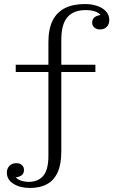

<svg xmlns="http://www.w3.org/2000/svg" viewBox="-20 -726 598 952"><path d="M220 47V-517L284 -529V24ZM58 -369V-405H453V-369ZM220 -517Q220 -582 241 -624Q262 -666 302.5 -686Q343 -706 401 -706L405 -676Q345 -676 314.5 -641Q284 -606 284 -529ZM475 -580Q460 -580 448.5 -589Q437 -598 437 -614Q437 -633 451.5 -642.5Q466 -652 490 -652L486 -637Q480 -657 458.5 -666.5Q437 -676 405 -676L401 -706Q435 -706 462.5 -696.5Q490 -687 506 -669Q522 -651 522 -627Q522 -607 510 -593.5Q498 -580 475 -580ZM61 83Q77 83 88 92Q99 101 99 117Q99 136 84.5 145Q70 154 46 154L51 138Q56 157 75 166Q94 175 123 176L128 206Q80 206 47 185.5Q14 165 14 130Q14 110 26.5 96.5Q39 83 61 83ZM123 176Q171 175 195.5 144.5Q220 114 220 47L284 24Q284 89 265.5 129Q247 169 212.5 187.5Q178 206 128 206Z"/></svg>

Font: Montagu Slab 144pt Light
Style: Regular
Weight: 300
Designer: Florian Karsten
Foundry: Florian Karsten
Version: Version 1.000